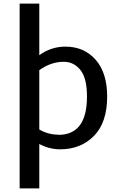

<svg xmlns="http://www.w3.org/2000/svg" viewBox="-20 -820 666 1075"><path d="M347 -559H346Q451 -559 515.5 -485.5Q580 -412 580 -280Q580 -134 506 -59Q432 16 317 16Q255 16 200 -14V235H90V-800H200V-511Q266 -559 347 -559ZM307 -66V-65Q467 -65 467 -279Q467 -383 430 -428.5Q393 -474 337 -474Q265 -474 200 -427V-95Q249 -66 307 -66Z"/></svg>

Font: Martel Sans DemiBold
Style: Regular
Weight: 600
Designer: Dan Reynolds and Mathieu Réguer
Foundry: Dan Reynolds and Mathieu Réguer
Version: Version 1.001;PS 001.001;hotconv 1.0.70;makeotf.lib2.5.58329